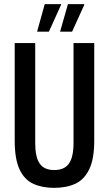

<svg xmlns="http://www.w3.org/2000/svg" viewBox="-20 -895 525 927"><path d="M241 12Q183 12 140 -8Q97 -28 74 -78Q51 -128 51 -216V-687H150V-204Q150 -137 171.5 -105.5Q193 -74 242 -74Q291 -74 313 -105.5Q335 -137 335 -204V-687H435V-216Q435 -128 411 -78Q387 -28 344 -8Q301 12 241 12ZM270 -742 308 -875H386L387 -872L328 -742ZM159 -742 196 -875H275V-872L216 -742Z"/></svg>

Font: Archivo ExtraCondensed Medium
Style: Regular
Weight: 500
Width: 2
Designer: Hector Gatti
Foundry: Omnibus-Type
Version: Version 2.001